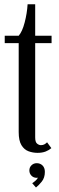

<svg xmlns="http://www.w3.org/2000/svg" viewBox="-20 -686 270 873"><path d="M151 9Q129.5 9 109.8 1.8Q90 -5.5 77.5 -26Q65 -46.5 65 -85.5V-490H1.5V-523.5H65Q81.5 -542.5 92.2 -584Q103 -625.5 105.5 -666.5H140V-523.5H214.5V-490H140V-61Q140 -39.5 148.8 -32.8Q157.5 -26 166 -26Q176 -26 183 -30.2Q190 -34.5 194 -39L213.5 -12.5Q203.5 -3.5 187.8 2.8Q172 9 151 9ZM143.5 166.5 126.5 147Q131 144.5 140.8 136.2Q150.5 128 152 121Q151 122.5 146.5 122.5Q132.5 122.5 123 112.8Q113.5 103 113.5 89Q113.5 75 123.2 65.5Q133 56 147 56Q163 56 173.5 66.5Q184 77 184 95.5Q184 122.5 169.5 140.2Q155 158 143.5 166.5Z"/></svg>

Font: Imbue 10pt
Style: Regular
Weight: 400
Designer: Tyler Finck
Foundry: Etcetera Type Company
Version: Version 1.102; ttfautohint (v1.8.3)